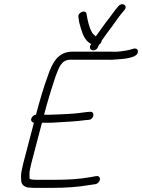

<svg xmlns="http://www.w3.org/2000/svg" viewBox="-20 -884 687 929"><path d="M453.6 -655 458.8 -667 459 -668C464.6 -671.3 468.4 -675.7 470.4 -681C471.2 -684 471.2 -684 472.3 -688C488.3 -711.2 504.3 -732.7 522.1 -756C539.3 -779.7 552.5 -800.4 571.7 -823L581.8 -835C600.8 -857.8 570.7 -875.5 552.8 -854L542.6 -842C531.3 -827.9 517.4 -808.2 507.3 -795C485.8 -768.6 464.1 -735.1 443.5 -708C436.1 -714 426.5 -722.5 424.8 -728C411.3 -750.6 403.7 -786.5 398.8 -816C396.1 -840.5 355.5 -824.2 359.2 -802C361.2 -783.5 364.3 -768.6 370.2 -750.5C381.3 -716.3 388.4 -689.7 420.8 -671L416.7 -663C407.4 -638.8 441.2 -630.6 453.6 -655ZM131.1 -309.5C128.4 -299.3 135.4 -291.3 144 -290L92.9 -95C89.9 -83.7 87.8 -74.3 86.6 -67C80.1 -42.5 81.5 -25.8 82.8 -7C84.4 10.6 101.2 24 124.7 24C131.2 24.7 137.4 25 143.4 25H234.4C297.2 25 359.7 20.8 415.1 11L442.2 7C468.4 0.8 471.9 -35.2 445.4 -32L418.1 -27C366.1 -17.1 303.7 -14 244.7 -14H153.7C148.3 -14 142.8 -14.3 136.9 -15C131.8 -15 127.4 -17.4 123 -19C123.6 -35.2 120.3 -46.8 125.8 -68C127.1 -75.3 129.1 -84.3 131.9 -95L183 -290H214C227.3 -290 242.2 -290.7 258.5 -292C303.5 -293.9 355.8 -297.6 395.4 -303L409.7 -304C435.9 -307.2 440.7 -346.1 414.9 -343L400.6 -342C377.5 -338.8 342.6 -334.1 315.3 -333C285.8 -331.8 251.5 -329 224.2 -329H193.2C209.6 -391.6 228.8 -454.5 248.7 -514C264.3 -555.3 276.5 -595 319.9 -595H505.9C515.7 -594.3 526.2 -594.7 537.2 -596C572.1 -598.4 652 -601.7 647.1 -637.5C645.2 -651.1 631 -651.3 617.3 -646C610.8 -644 610.8 -644 604.2 -642C578.1 -637 546.8 -631.7 517.1 -634H330.1C262.1 -634 233.2 -582.3 211.5 -517C190 -458.9 170.8 -392.4 154.2 -329C144.7 -329 133.6 -319.1 131.1 -309.5Z"/></svg>

Font: Just Breathe
Style: Obl5
Weight: 400
Foundry: Cannot Into Space Fonts
Version: Version 0.72